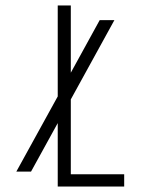

<svg xmlns="http://www.w3.org/2000/svg" viewBox="-20 -685 526 705"><path d="M436 -45V0H192V-233L94 -55H40L192 -331V-665H240V-418L346 -611H400L240 -320V-45Z"/></svg>

Font: Sulphur Point Light
Style: Regular
Weight: 300
Designer: Noponies / Dale Sattler
Foundry: Noponies
Version: Version 1.000; ttfautohint (v1.8)